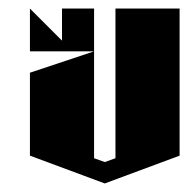

<svg xmlns="http://www.w3.org/2000/svg" viewBox="-20 -520 440 449"><path d="M50 -500 125 -425V-500H200V-400H50ZM200 -400V-150L225 -141L250 -150V-500H400V-156L225 -91L50 -156V-350Z"/></svg>

Font: SOV_Meka
Style: Book
Weight: 400
Version: Version 1.00